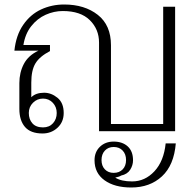

<svg xmlns="http://www.w3.org/2000/svg" viewBox="-20 -583 863 853"><path d="M66 -99V-214Q66 -261 86 -299Q106 -337 151 -358H44Q51 -426 83 -472.5Q115 -519 162.5 -541Q210 -563 265 -563Q356 -563 414.5 -517Q473 -471 473 -382V-32H705V-553H758V0H420V-394Q420 -453 379 -493.5Q338 -534 259 -534Q220 -534 183 -517.5Q146 -501 119 -467Q92 -433 84 -383H202V-356Q156 -332 137.5 -301.5Q119 -271 119 -216V-151Q139 -171 176 -171Q208 -171 235.5 -148.5Q263 -126 263 -81Q263 -41 235.5 -15.5Q208 10 169 10Q116 10 91 -19Q66 -48 66 -99ZM232 -81Q232 -108 214.5 -126.5Q197 -145 171 -145Q145 -145 126.5 -126.5Q108 -108 108 -81Q108 -53 124 -35Q140 -17 171 -17Q199 -17 215.5 -35.5Q232 -54 232 -81ZM400 129Q400 92 424 69Q448 46 485 46Q524 46 547.5 67.5Q571 89 571 129Q571 151 558.5 171Q546 191 518 197Q511 202 492 206Q518 223 567 223Q624 223 666 178Q708 133 716 54H761Q753 151 699.5 200.5Q646 250 563 250Q489 250 444.5 218Q400 186 400 129ZM540 128Q540 102 525 86Q510 70 485 70Q461 70 446 86Q431 102 431 128Q431 154 446 169.5Q461 185 485 185Q510 185 525 169.5Q540 154 540 128Z"/></svg>

Font: Taviraj ExtraLight
Style: Regular
Weight: 200
Designer: Katatrad Team
Foundry: CadsonDemak
Version: Version 1.030